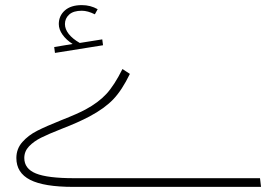

<svg xmlns="http://www.w3.org/2000/svg" viewBox="-20 -731 1070 751"><path d="M44 -113Q44 -149 67.5 -175.5Q91 -202 125.5 -219.5Q160 -237 220 -261Q286 -287 315 -303Q365 -330 396 -363.5Q427 -397 459 -461L488 -442Q457 -378 423 -342.5Q389 -307 331 -276Q286 -252 221 -227Q170 -207 141 -192.5Q112 -178 93.5 -158.5Q75 -139 75 -113Q75 -71 120.5 -52.5Q166 -34 270 -34H997L1001 0H267Q152 0 98 -27.5Q44 -55 44 -113ZM383 -554 195 -524 192 -547 264 -559Q239 -575 224.5 -595.5Q210 -616 210 -637Q210 -669 233.5 -690Q257 -711 300 -711Q334 -711 362 -695L351 -675Q323 -689 300 -689Q267 -689 250.5 -674Q234 -659 234 -637Q234 -617 249 -598Q264 -579 292 -563L380 -577Z"/></svg>

Font: FiraGO UltraLight
Style: Regular
Weight: 200
Designer: bBox Type
Foundry: bBox Type GmbH
Version: Version 1.001